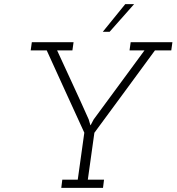

<svg xmlns="http://www.w3.org/2000/svg" viewBox="-20 -903 849 923"><path d="M279.5 -39.4 274.6 0H475.2L480.1 -39.4H402.2L433.7 -264.7Q506.6 -363.7 579.2 -462.3Q651.9 -561 724.8 -660.6H803.3L808.8 -700H608.2L602.7 -660.6H674.5L430.4 -328.9L415.6 -301H414.6L406.4 -328.9Q369.3 -412.4 331.1 -494.7Q293 -577 254.6 -660.6H328.1L333.6 -700H133L127.5 -660.6H204.7Q249.8 -561.6 294.8 -462.8Q339.8 -364.1 385.3 -265.1L353.8 -39.4ZM474 -750H506.8Q540.5 -787.3 565.7 -816.5Q591 -845.7 624.6 -883H582Q555 -850 528 -816.5Q501 -783 474 -750Z"/></svg>

Font: Josefin Slab Thin
Style: Italic
Weight: 100
Italic angle: -12°
Designer: Santiago Orozco
Foundry: Typemade
Version: Version 2.000